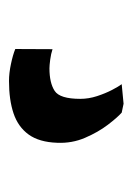

<svg xmlns="http://www.w3.org/2000/svg" viewBox="47 -93 297 431"><g transform="rotate(90 195.5 122.5)"><path d="M161.9 250.8Q144.1 250.8 123.6 246.4Q103.1 242.1 90 236.7L90.4 153.1Q100.9 156.6 113.9 158.3Q126.9 160 133.3 160Q166.1 160 184 148.3Q201.9 136.7 201.9 90.8Q201.9 72 195.8 53.2Q189.6 34.3 181.9 19.5Q174.2 4.7 169 -2.2L212.9 -6.4L232.8 -2.2Q243.6 7.3 260.1 28.9Q276.6 50.5 289.3 80Q302 109.4 300.5 142.8Q299.1 183 282 206.7Q264.8 230.4 234.5 240.6Q204.1 250.8 161.9 250.8Z"/></g></svg>

Font: Merriweather Light
Style: Regular
Weight: 300
Designer: Eben Sorkin
Foundry: Eben Sorkin
Version: Version 2.100